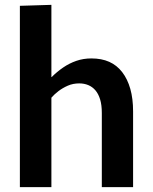

<svg xmlns="http://www.w3.org/2000/svg" viewBox="-20 -772 631 792"><path d="M62 -748 192 -752V-454H193Q215 -476 240.5 -493.5Q266 -511 295 -521Q324 -531 357 -531Q399 -531 430.5 -517Q462 -503 484 -474.5Q506 -446 517.5 -405.5Q529 -365 529 -312V0H400V-306Q400 -339 393 -362Q386 -385 373.5 -399.5Q361 -414 344 -421Q327 -428 307 -428Q281 -428 259.5 -418.5Q238 -409 221 -396Q204 -383 192 -369V0H62Z"/></svg>

Font: Murecho Thin Medium
Style: Regular
Weight: 500
Version: Version 1.010